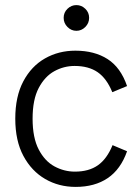

<svg xmlns="http://www.w3.org/2000/svg" viewBox="-20 -722 547 754"><path d="M277 12Q211 12 157.5 -19Q104 -50 72 -109.5Q40 -169 40 -256Q40 -343 71.5 -402.5Q103 -462 156.5 -492.5Q210 -523 276 -523Q351 -523 402.5 -490Q454 -457 479 -384L421 -360Q399 -414 363.5 -438.5Q328 -463 273 -463Q231 -463 193.5 -442.5Q156 -422 132 -376.5Q108 -331 108 -256Q108 -181 132 -135Q156 -89 194 -68.5Q232 -48 274 -48Q329 -48 364.5 -73Q400 -98 422 -152L479 -128Q454 -57 403 -22.5Q352 12 277 12ZM280 -601Q260 -601 245 -616Q230 -631 230 -652Q230 -673 245 -687.5Q260 -702 280 -702Q300 -702 315 -687.5Q330 -673 330 -652Q330 -631 315 -616Q300 -601 280 -601Z"/></svg>

Font: TikTok Sans 24pt Light
Style: Regular
Weight: 300
Version: Version 4.000